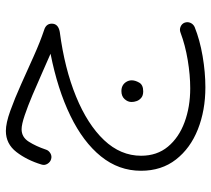

<svg xmlns="http://www.w3.org/2000/svg" viewBox="-54 -396 747 680"><g transform="rotate(-90 320.0 -56.5)"><path d="M195.8 -409.7Q223.6 -409.7 267.1 -394Q310.5 -378.4 361.1 -355.7Q411.6 -333 461.7 -310.5Q511.7 -288.1 552.7 -274.4Q575.7 -267.6 575.7 -247.1Q575.7 -224.1 546.4 -218.8Q416.5 -201.7 317.6 -161.1Q218.8 -120.6 163.3 -62Q107.9 -3.4 107.9 69.3Q107.9 125.5 140.1 164.3Q172.4 203.1 226.6 223.1Q280.8 243.2 346.7 243.2Q393.6 243.2 446.5 234.4Q499.5 225.6 543.5 209Q554.7 204.6 564.9 209Q575.2 213.4 579.1 223.1Q583 233.9 578.6 243.9Q574.2 253.9 564 258.8Q518.1 277.3 460.7 287.1Q403.3 296.9 350.1 296.9Q268.6 296.9 201.4 270.3Q134.3 243.7 94.5 192.6Q54.7 141.6 54.7 68.8Q54.7 -9.8 105.7 -73Q156.7 -136.2 250 -181.4Q343.3 -226.6 469.2 -251.5Q439.5 -264.2 400.9 -281.5Q362.3 -298.8 323 -315.4Q283.7 -332 251.2 -343Q218.8 -354 201.7 -354Q173.8 -354 157.7 -328.6Q141.6 -303.2 129.9 -268.6Q127 -258.3 116.9 -252.2Q106.9 -246.1 95.7 -249.5Q85.4 -252.4 79.3 -262.5Q73.2 -272.5 76.7 -283.2Q92.3 -335 121.1 -372.3Q149.9 -409.7 195.8 -409.7ZM298.3 35.2Q298.3 22 308.6 10.7Q318.8 -0.5 336.9 -0.5Q358.4 -0.5 369.1 16.1Q375 25.4 375 36.1Q375 48.3 366.9 62.5Q358.9 76.7 335.9 76.7Q320.8 76.7 312.5 69.3Q304.2 62 301.3 52.7Q298.3 44.4 298.3 35.2Z"/></g></svg>

Font: Mikhak Light
Style: Regular
Weight: 300
Designer: Amin Abedi
Version: Version 3.3